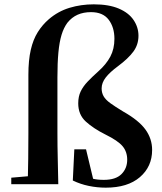

<svg xmlns="http://www.w3.org/2000/svg" viewBox="-20 -850 748 886"><path d="M32 0V-30L147 -40H185V0ZM108 0Q111 -117 111 -235V-505Q111 -572 122 -620Q133 -668 154.5 -702Q176 -736 205 -761Q248 -798 301 -814Q354 -830 413 -830Q482 -830 528 -810.5Q574 -791 596.5 -757.5Q619 -724 619 -685Q619 -644 595.5 -612Q572 -580 525 -545Q487 -517 468 -492.5Q449 -468 449 -442Q449 -422 458 -406Q467 -390 489 -374Q511 -358 549 -335Q620 -295 651 -252.5Q682 -210 682 -158Q682 -81 625.5 -32.5Q569 16 468 16Q429 16 390 8Q351 0 316 -17L323 -161H377L413 -11L357 -43Q386 -31 407.5 -25.5Q429 -20 459 -20Q514 -20 540.5 -46.5Q567 -73 567 -113Q567 -150 545.5 -175.5Q524 -201 467 -229Q411 -257 376 -289Q341 -321 341 -373Q341 -405 352.5 -428.5Q364 -452 385 -474Q406 -496 434 -521Q470 -553 489 -588.5Q508 -624 508 -671Q508 -724 481.5 -759Q455 -794 400 -794Q365 -794 338 -782Q311 -770 291 -745Q274 -722 264 -689Q254 -656 249.5 -608Q245 -560 245 -493V-235Q245 -177 246.5 -117.5Q248 -58 249 0Z"/></svg>

Font: Noto Serif TC
Style: Bold
Weight: 700
Designer: Ryoko NISHIZUKA 西塚涼子 (kana & ideographs); Frank Grießhammer (Latin, Greek & Cyrillic); Wenlong ZHANG 张文龙 (bopomofo); San
Foundry: Adobe
Version: Version 2.002-H1;hotconv 1.1.0;makeotfexe 2.6.0